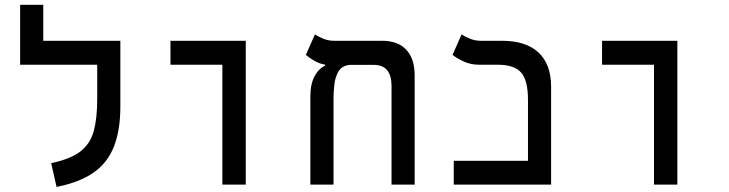

<svg xmlns="http://www.w3.org/2000/svg" viewBox="-20 -752 2970 782"><path d="M470.2 -585.9V-318.4Q470.2 -222.2 444.3 -155.8Q418.5 -89.4 361.3 -49.3Q304.2 -9.3 210.4 9.3L188.5 -87.4Q268.1 -104.5 308.1 -135.7Q348.1 -167 362.1 -219Q376 -271 376 -351.1V-488.3H62V-732.4H156.2V-585.9Z M885.7 0V-488.3H674.3V-585.9H981V0Z M1668.9 -444.3V0H1574.7V-401.9Q1574.7 -487.8 1502 -487.8H1404.3Q1372.1 -484.4 1358.4 -460.7Q1344.7 -437 1341.6 -406.2Q1338.4 -375.5 1338.4 -350.1V0H1244.1V-359.4Q1244.1 -410.2 1261.5 -441.9Q1278.8 -473.6 1304.2 -484.4V-488.8Q1280.8 -492.2 1260 -504.6Q1239.3 -517.1 1225.6 -528.3L1262.7 -611.8Q1273.9 -604 1295.4 -595Q1316.9 -585.9 1340.3 -585.9H1536.6Q1600.6 -585.9 1634.8 -549.3Q1668.9 -512.7 1668.9 -444.3Z M1828.1 0V-97.2H2130.4V-346.2Q2130.4 -424.8 2102.5 -456.5Q2074.7 -488.3 2008.8 -488.3H1933.6Q1897.9 -488.3 1870.4 -500.7Q1842.8 -513.2 1823.2 -528.3L1859.9 -611.8Q1871.1 -604 1892.8 -595Q1914.6 -585.9 1937.5 -585.9H2024.4Q2122.1 -585.9 2173.3 -538.1Q2224.6 -490.2 2224.6 -398.9V0Z M2643.6 0V-488.3H2432.1V-585.9H2738.8V0Z"/></svg>

Font: CaskaydiaCove NFP
Style: Regular
Weight: 400
Designer: Aaron Bell
Foundry: Saja Typeworks
Version: Version 2111.001; VTT 6.35;Nerd Fonts 3.1.1